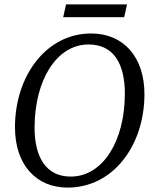

<svg xmlns="http://www.w3.org/2000/svg" viewBox="-20 -837 700 872"><path d="M287 15C496 15 636 -179 636 -409C636 -577 542 -685 394 -685C189 -685 48 -491 48 -259C48 -90 143 15 287 15ZM301 -35C188 -35 137 -125 137 -257C137 -471 236 -635 382 -635C497 -635 547 -547 547 -411C547 -198 448 -35 301 -35ZM267 -759H544L557 -817H280L267 -759Z"/></svg>

Font: Source Serif 4 Variable
Style: Italic
Weight: 400
Italic angle: -12°
Designer: Frank Grießhammer
Foundry: Adobe Systems Incorporated
Version: Version 4.004;hotconv 1.0.116;makeotfexe 2.5.65601